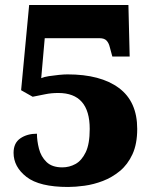

<svg xmlns="http://www.w3.org/2000/svg" viewBox="-20 -734 609 764"><path d="M251 10Q137 10 85.5 -30Q34 -70 34 -126Q34 -165 61 -183.5Q88 -202 127 -202Q127 -174 135 -142.5Q143 -111 165 -89.5Q187 -68 228 -68Q256 -68 280.5 -81.5Q305 -95 321 -128Q337 -161 337 -221Q337 -364 212 -364Q184 -364 160 -359Q136 -354 110 -349L64 -375L96 -714H491L496 -509H427L417 -546Q413 -563 404 -572.5Q395 -582 376 -582H158L144 -423Q155 -428 174.5 -431Q194 -434 214.5 -436Q235 -438 249 -438Q380 -438 453 -384Q526 -330 526 -221Q526 -161 507 -120Q488 -79 457 -53.5Q426 -28 389.5 -14Q353 0 316.5 5Q280 10 251 10Z"/></svg>

Font: Noto Serif Ethiopic Black
Style: Regular
Weight: 900
Designer: Monotype Design Team
Foundry: Monotype Imaging Inc.
Version: Version 2.102; ttfautohint (v1.8.4.7-5d5b)